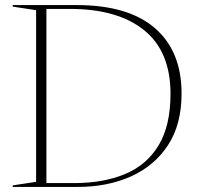

<svg xmlns="http://www.w3.org/2000/svg" viewBox="-20 -735 784 755"><path d="M30 0V-6L122 -20V-695L30 -709V-715H282Q484 -715 589 -624.5Q694 -534 694 -367Q694 -245.5 640.5 -164Q587 -82.5 494.8 -41.2Q402.5 0 286.5 0ZM650.5 -366Q650.5 -532.5 546.8 -616.2Q443 -700 254.5 -700H162.5V-15H270.5Q387 -15 472.2 -50.8Q557.5 -86.5 604 -164Q650.5 -241.5 650.5 -366Z"/></svg>

Font: Newsreader Display ExtraLight
Style: Regular
Weight: 275
Designer: Hugues Gentile
Foundry: Production Type
Version: Version 1.002